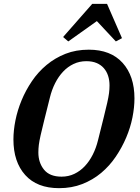

<svg xmlns="http://www.w3.org/2000/svg" viewBox="-20 -969 732 1001"><path d="M301 -48Q337 -48 367.5 -62.5Q398 -77 422 -102.5Q446 -128 463.5 -162.5Q481 -197 491 -238Q509 -310 520.5 -356Q532 -402 539 -433Q546 -464 548.5 -484Q551 -504 551 -524Q551 -551 543.5 -574Q536 -597 521 -614Q506 -631 483.5 -640.5Q461 -650 430 -650Q394 -650 363.5 -635.5Q333 -621 309 -595.5Q285 -570 267.5 -535.5Q250 -501 240 -460Q222 -388 210.5 -342Q199 -296 192 -265Q185 -234 182.5 -214Q180 -194 180 -174Q180 -121 209.5 -84.5Q239 -48 301 -48ZM288 12Q173 12 111.5 -56.5Q50 -125 50 -242Q50 -289 60.5 -341.5Q71 -394 92.5 -446Q114 -498 146.5 -546Q179 -594 223 -630.5Q267 -667 321.5 -688.5Q376 -710 443 -710Q557 -710 619 -641.5Q681 -573 681 -456Q681 -409 670.5 -356.5Q660 -304 638 -252Q616 -200 583.5 -152Q551 -104 507.5 -67.5Q464 -31 409 -9.5Q354 12 288 12ZM309 -776 461 -949H538L616 -770L584 -753L485 -859L336 -753Z"/></svg>

Font: IBM Plex Serif SmBld
Style: Italic
Weight: 600
Italic angle: -14°
Designer: Mike Abbink, Paul van der Laan, Pieter van Rosmalen
Foundry: Bold Monday
Version: Version 3.001